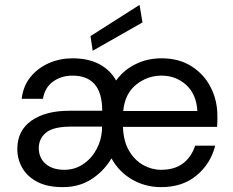

<svg xmlns="http://www.w3.org/2000/svg" viewBox="-20 -755 954 787"><path d="M237 12Q174 12 133 -9.5Q92 -31 71.5 -66.5Q51 -102 51 -144Q51 -220 109 -260.5Q167 -301 263 -301H399Q399 -445 277 -445Q232 -445 198 -421Q164 -397 156 -350H69Q75 -403 105.5 -440Q136 -477 181 -496.5Q226 -516 277 -516Q342 -516 387 -492Q432 -468 456 -425Q487 -468 535.5 -492Q584 -516 642 -516Q714 -516 765.5 -483Q817 -450 844 -396.5Q871 -343 871 -281Q871 -270 871 -259.5Q871 -249 870 -235H484Q486 -176 509 -137Q532 -98 567 -78.5Q602 -59 640 -59Q696 -59 730.5 -85.5Q765 -112 780 -158H862Q844 -85 786.5 -36.5Q729 12 641 12Q575 12 521 -19.5Q467 -51 437 -106Q407 -55 356.5 -21.5Q306 12 237 12ZM485 -300H789Q785 -369 743 -407Q701 -445 642 -445Q584 -445 538 -408Q492 -371 485 -300ZM244 -59Q286 -59 320 -81.5Q354 -104 374.5 -141Q395 -178 398 -221V-236H271Q199 -236 169 -211.5Q139 -187 139 -148Q139 -108 167 -83.5Q195 -59 244 -59ZM360 -547 351 -607 552 -735 564 -663Z"/></svg>

Font: DM Sans
Style: Regular
Weight: 400
Designer: Colophon Foundry, Jonny Pinhorn
Foundry: Colophon Foundry
Version: Version 4.004; ttfautohint (v1.8.4.7-5d5b)